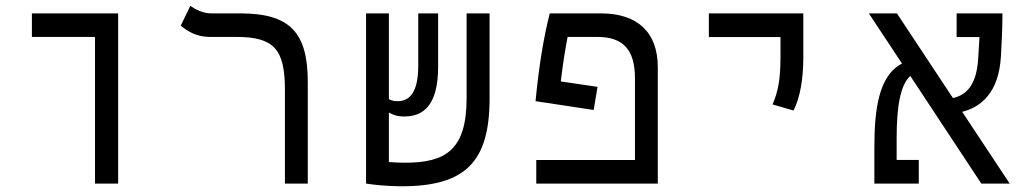

<svg xmlns="http://www.w3.org/2000/svg" viewBox="-20 -632 3556 661"><path d="M307.1 0H386.7V-585.9H89.8V-504.9H307.1Z M1039.6 -348.6C1039.6 -519.5 979.5 -585.9 807.1 -585.9H707C678.2 -585.9 649.9 -601.1 635.3 -611.8L602.1 -543.5C625.5 -524.9 656.2 -504.9 701.2 -504.9H793C923.3 -504.9 960.9 -462.9 960.9 -322.3V0H1039.6Z M1362.8 9.3C1583.5 9.3 1665.5 -75.7 1665.5 -293.5V-585.9H1586.4V-293.9C1586.4 -114.7 1513.2 -71.8 1373.5 -71.8C1355.5 -71.8 1335.9 -72.8 1318.8 -74.2V-244.6C1333 -236.3 1348.1 -231 1372.1 -231C1439.5 -231 1488.3 -272 1488.3 -402.3V-585.9H1419.9V-405.3C1419.9 -308.6 1386.2 -283.7 1349.1 -283.7C1335.9 -283.7 1327.1 -285.6 1318.8 -291V-585.9H1240.2V-0.5V0C1264.6 3.9 1313 9.3 1362.8 9.3Z M2037.1 -333 1910.6 -351.6C1919.4 -425.8 1928.2 -473.6 1934.1 -504.9H2036.1C2123.5 -504.9 2166 -462.9 2166 -362.3V-81.1H1826.2V0H2244.6V-400.9C2244.6 -520.5 2174.8 -585.9 2049.3 -585.9H1872.6C1853.5 -510.3 1836.4 -416 1823.7 -283.7L2023.9 -253.4Z M2711.9 -251.5C2734.4 -295.9 2745.6 -359.4 2745.6 -435.1V-585.9H2420.4V-504.4H2667V-435.1C2667 -359.4 2658.7 -315.9 2639.6 -272.5Z M3358.4 0H3456.1L3292.5 -247.1C3358.4 -263.2 3418.5 -314.5 3425.8 -437C3428.2 -478 3431.2 -534.2 3431.2 -585.9H3273.4V-504.4H3352.1C3350.6 -477.1 3348.6 -450.2 3347.2 -424.3C3341.3 -349.6 3314.9 -306.6 3260.7 -294.4L3067.9 -585.9H2971.2L3085.4 -413.1C3004.4 -372.1 2990.2 -252.9 2990.2 -124.5V0H3143.1V-81.5H3066.9V-155.8C3066.9 -264.2 3079.1 -338.4 3113.8 -370.6Z"/></svg>

Font: Cascadia Mono PL SemiLight
Style: Regular
Weight: 350
Monospace: yes
Designer: Aaron Bell
Foundry: Saja Typeworks
Version: Version 2404.023